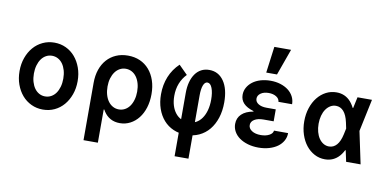

<svg xmlns="http://www.w3.org/2000/svg" viewBox="-90 -1106 3180 1582"><g transform="rotate(10 1500.0 -315.0)"><path d="M300.4 10Q353 10 397.5 -11Q442 -32 474 -69.5Q506 -107 524.5 -158.2Q543 -209.4 543 -270Q543 -330.6 524.5 -381.8Q506 -433 474 -470.5Q442 -508 397.4 -529Q352.9 -550 300.4 -550Q248 -550 203.2 -528.8Q158.3 -507.6 126.2 -470.3Q94 -433 75.5 -381.8Q57 -330.6 57 -270Q57 -209.4 75.5 -158.2Q94 -107 126.1 -69.7Q158.2 -32.4 203 -11.2Q247.7 10 300.4 10ZM299.6 -100Q272.9 -100 250.2 -112.4Q227.5 -124.8 211.2 -147.4Q195 -170 186 -201.2Q177 -232.4 177 -270Q177 -307.6 186 -338.8Q195 -370 211.2 -392.6Q227.5 -415.2 250.2 -427.6Q272.9 -440 299.6 -440Q327 -440 350 -427.5Q373 -415 389.1 -392.5Q405.1 -369.9 414.1 -338.7Q423 -307.6 423 -270Q423 -232.4 414.1 -201.3Q405.1 -170.1 389.1 -147.5Q373 -125 350 -112.5Q327 -100 299.6 -100Z M762 -270Q762 -203 774 -150.5Q786 -98 809 -62.5Q832 -27 866 -8.5Q900 10 944 10Q991 10 1031 -11Q1071 -32 1100 -69Q1129 -106 1145 -157.3Q1161 -208.6 1161 -270Q1161 -333 1143.5 -384.5Q1126 -436 1094 -473Q1062 -510 1017 -530Q972 -550 915.9 -550Q861 -550 816.5 -530.5Q772 -511 740.5 -475.5Q709 -440 692 -390.5Q675 -341 675 -280V200H795V-78H803ZM793 -270.3Q793 -308 802.2 -338.9Q811.5 -369.9 827.7 -392.3Q843.9 -414.6 866.8 -427.3Q889.7 -440 917 -440Q944.2 -440 967.3 -427.6Q990.3 -415.3 1006.6 -392.8Q1022.9 -370.4 1031.9 -339.3Q1041 -308.2 1041 -270Q1041 -233 1031.9 -201.6Q1022.9 -170.3 1006.6 -147.6Q990.3 -124.9 967.3 -112.5Q944.2 -100 917 -100Q889.6 -100 866.6 -112.7Q843.6 -125.3 827.3 -147.7Q811 -170 802 -201.3Q793 -232.6 793 -270.3Z M1437 -329V200H1553V-329Q1553 -383.8 1564.9 -414.4Q1576.9 -445 1598.9 -445Q1624 -445 1638.5 -407.5Q1653 -370 1653 -311Q1653 -262 1642.1 -222.2Q1631.3 -182.3 1611.1 -153.7Q1591 -125 1563 -110Q1535 -95 1500 -95Q1466.8 -95 1438.9 -108.5Q1411 -122 1390.7 -147.7Q1370.4 -173.3 1359.2 -209.2Q1348 -245 1348 -289.7Q1348 -347 1366.5 -394Q1385 -441 1420 -477L1347 -550Q1293 -499 1265.5 -431.3Q1238 -363.5 1238 -284Q1238 -218 1256.9 -163.9Q1275.8 -109.8 1309.9 -70.9Q1344 -32 1392.2 -11Q1440.3 10 1498.1 10Q1558 10 1607 -12.8Q1656 -35.6 1690.5 -77.3Q1725 -119 1744 -177.3Q1763 -235.5 1763 -307Q1763 -420.3 1718.2 -485.2Q1673.3 -550 1596 -550Q1558.8 -550 1529.4 -534.5Q1500 -519 1479.5 -490Q1459 -461 1448 -420.6Q1437 -380.3 1437 -329Z M2202 -390H2316Q2316 -425 2300.5 -454.5Q2285 -484 2257.5 -505Q2230 -526 2192 -538Q2154 -550 2109 -550Q2064 -550 2025.5 -538.5Q1987 -527 1959.5 -506Q1932 -485 1916.5 -457Q1901 -429 1901 -396Q1901 -354 1928.5 -325Q1956 -296 2013 -279V-275Q1950 -264 1916 -231.5Q1882 -199 1882 -149Q1882 -115 1898.5 -85.5Q1915 -56 1944.5 -35Q1974 -14 2015 -2Q2056 10 2104 10Q2152 10 2193 -2Q2234 -14 2263 -35Q2292 -56 2308.5 -85.5Q2325 -115 2325 -150H2207Q2205 -126 2176 -110.5Q2147 -95 2105 -95Q2059 -95 2030.5 -113.5Q2002 -132 2002 -161Q2002 -190 2030.5 -207.5Q2059 -225 2106 -225H2191V-325H2114Q2071 -325 2045 -341.5Q2019 -358 2019 -385Q2019 -412 2044.5 -430Q2070 -448 2111 -448Q2149 -448 2174.5 -432Q2200 -416 2202 -390ZM2230 -830H2090L2061 -610H2151Z M2797 -305V-235L2779 -320Q2766 -380 2739.6 -410Q2713.1 -440 2675 -440Q2649.9 -440 2628.4 -427Q2607 -414 2591.5 -391.5Q2576 -369 2567.5 -337.8Q2559 -306.6 2559 -269.8Q2559 -233 2567.5 -202Q2576 -171 2591.5 -148.3Q2607 -125.7 2628.5 -112.8Q2649.9 -100 2675 -100Q2713.1 -100 2739.6 -130Q2766 -160 2779 -220ZM2851 -210Q2828 -98 2780.5 -44Q2733 10 2660 10Q2612.5 10 2572.3 -11.5Q2532 -33 2502.4 -70.3Q2472.8 -107.7 2455.9 -159Q2439 -210.3 2439 -270Q2439 -330 2456 -381.5Q2473 -433 2503 -470.5Q2533 -508 2573.3 -529Q2613.5 -550 2661 -550Q2734 -550 2781 -496Q2828 -442 2851 -330L2863 -270ZM2803 -447H2817L2837 -540H2958L2901 -270L2958 0H2837L2817 -93H2803L2822 -270Z"/></g></svg>

Font: CommitMonoV143 ExtLt
Style: Regular
Weight: 200
Monospace: yes
Designer: Eigil Nikolajsen
Foundry: Eigil Nikolajsen
Version: Version 1.143